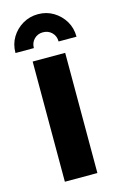

<svg xmlns="http://www.w3.org/2000/svg" viewBox="-109 -739 486 787"><g transform="rotate(-15 133.5 -346.0)"><path d="M136 -692Q172 -692 201 -674.5Q230 -657 247.5 -628Q265 -599 265 -562H189Q189 -585 174 -600Q159 -615 136 -615Q114 -615 99 -600Q84 -585 84 -562H6Q6 -599 23.5 -628Q41 -657 70.5 -674.5Q100 -692 136 -692ZM65 0V-510H203V0Z"/></g></svg>

Font: MuseoModerno Thin SemiBold
Style: Regular
Weight: 600
Version: Version 1.003